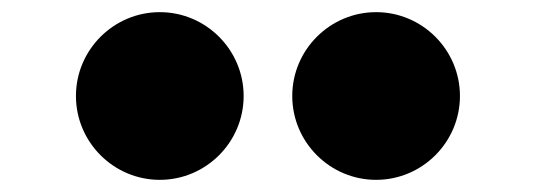

<svg xmlns="http://www.w3.org/2000/svg" viewBox="-20 -1206 882 316"><path d="M243 -1186C167 -1186 105 -1124 105 -1048C105 -972 167 -910 243 -910C319 -910 381 -972 381 -1048C381 -1124 319 -1186 243 -1186ZM599 -1186C523 -1186 461 -1124 461 -1048C461 -972 523 -910 599 -910C675 -910 737 -972 737 -1048C737 -1124 675 -1186 599 -1186Z"/></svg>

Font: Poland Can Into
Style: BigWritings
Weight: 700
Foundry: Cannot Into Space Fonts
Version: Version 0.92